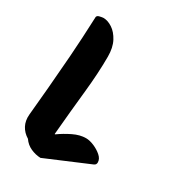

<svg xmlns="http://www.w3.org/2000/svg" viewBox="-182 -823 834 934"><g transform="rotate(30 235.5 -356.5)"><path d="M195 15Q167 14 140 2Q113 -10 96 -35Q68 -52 54 -78.5Q40 -105 43 -140Q50 -214 57.5 -298.5Q65 -383 72.5 -485Q80 -587 85 -713Q87 -721 97.5 -724Q108 -727 121 -728Q145 -728 171 -711Q197 -694 215 -660Q233 -626 233 -575Q233 -483 221 -370Q209 -257 197 -120H200Q232 -143 269 -161Q306 -179 340 -179Q360 -179 385 -168.5Q410 -158 429 -141.5Q448 -125 448 -105Q448 -92 436 -87Z"/></g></svg>

Font: Protest Riot
Style: Regular
Weight: 400
Designer: Octavio Pardo
Foundry: Ashler Design
Version: Version 2.005; ttfautohint (v1.8.4.7-5d5b)